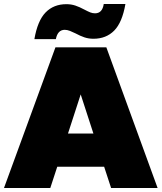

<svg xmlns="http://www.w3.org/2000/svg" viewBox="-20 -946 813 966"><path d="M504 -107H268L233 0H0L259 -708H515L773 0H539ZM450 -274 386 -471 322 -274ZM314 -925Q338 -925 359 -918Q380 -911 404 -898Q423 -888 434.5 -883.5Q446 -879 458 -879Q495 -879 502 -926H611Q595 -833 554.5 -792Q514 -751 450 -751Q426 -751 405 -758Q384 -765 360 -778Q346 -785 332 -790.5Q318 -796 306 -796Q270 -796 261 -749H153Q169 -842 209.5 -883.5Q250 -925 314 -925Z"/></svg>

Font: Poppins Black A&M
Style: Regular
Weight: 900
Designer: Ninad Kale (Devanagari), Jonny Pinhorn (Latin)
Foundry: Indian Type Foundry
Version: 4.004